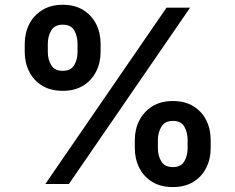

<svg xmlns="http://www.w3.org/2000/svg" viewBox="-20 -759 971 792"><path d="M82 -544.9V-578.1Q82 -623 100.6 -659.4Q119.1 -695.8 154.3 -717.5Q189.5 -739.3 238.8 -739.3Q289.1 -739.3 323.7 -717.5Q358.4 -695.8 376.7 -659.4Q395 -623 395 -578.1V-544.9Q395 -500.5 376.5 -463.9Q357.9 -427.2 323.2 -405.8Q288.6 -384.3 238.8 -384.3Q188.5 -384.3 153.6 -405.8Q118.7 -427.2 100.3 -463.9Q82 -500.5 82 -544.9ZM177.2 -578.1V-544.9Q177.2 -513.2 191.4 -490Q205.6 -466.8 238.8 -466.8Q272 -466.8 285.9 -490Q299.8 -513.2 299.8 -544.9V-578.1Q299.8 -609.9 286.4 -633.5Q272.9 -657.2 238.8 -657.2Q205.6 -657.2 191.4 -633.3Q177.2 -609.4 177.2 -578.1ZM536.1 -147.9V-181.2Q536.1 -226.1 554.9 -262.5Q573.7 -298.8 608.6 -320.6Q643.6 -342.3 692.9 -342.3Q743.2 -342.3 778.1 -320.6Q813 -298.8 831.1 -262.5Q849.1 -226.1 849.1 -181.2V-147.9Q849.1 -103.5 830.8 -66.9Q812.5 -30.3 777.6 -8.8Q742.7 12.7 692.9 12.7Q643.1 12.7 607.9 -8.8Q572.8 -30.3 554.4 -66.9Q536.1 -103.5 536.1 -147.9ZM631.3 -181.2V-147.9Q631.3 -116.2 645.5 -93Q659.7 -69.8 692.9 -69.8Q726.1 -69.8 740 -93Q753.9 -116.2 753.9 -147.9V-181.2Q753.9 -212.9 740.5 -236.6Q727.1 -260.3 692.9 -260.3Q660.2 -260.3 645.8 -236.3Q631.3 -212.4 631.3 -181.2ZM167 0 667 -727.5H764.2L264.2 0Z"/></svg>

Font: V-Inter
Style: SemiBold-600
Weight: 600
Designer: Rasmus Andersson
Foundry: rsms
Version: Version 4.000;git-4146feb